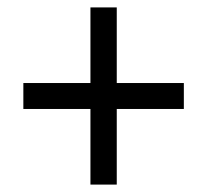

<svg xmlns="http://www.w3.org/2000/svg" viewBox="-20 -663 560 518"><path d="M224 -165V-369H43V-439H224V-643H295V-439H476V-369H295V-165Z"/></svg>

Font: Noto Sans Tamil UI SemiCondensed
Style: Regular
Weight: 400
Width: 4
Designer: Jelle Bosma - Monotype Design Team
Foundry: Monotype Imaging Inc.
Version: Version 2.004; ttfautohint (v1.8.4.7-5d5b)